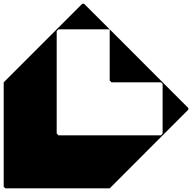

<svg xmlns="http://www.w3.org/2000/svg" viewBox="-20 -820 1040 1040"><path d="M1000 -234.9V-226.1L574.2 200.2H8.8L0 190.9V-374L425.8 -799.8H435.1L574.2 -661.1ZM574.2 -383.8V-661.1H296.9L287.1 -651.9V-97.2L296.9 -86.9H852.1L860.8 -97.2V-365.2L852.1 -374H584Z"/></svg>

Font: Web Symbols
Style: Regular
Weight: 400
Designer: Igor Kiselev
Foundry: Just Be Nice studio
Version: Version 1.000;PS 001.001;hotconv 1.0.56